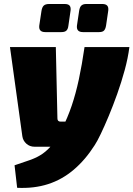

<svg xmlns="http://www.w3.org/2000/svg" viewBox="-20 -736 669 963"><path d="M629 -500Q622 -445 605.5 -384.5Q589 -324 568 -265Q547 -206 525.5 -154.5Q504 -103 485.5 -64.5Q467 -26 455 -8Q408 66 349.5 115.5Q291 165 221 187.5Q151 210 66 206L53 93Q89 80 120.5 70Q152 60 180.5 43.5Q209 27 236 -3.5Q263 -34 290 -88Q319 -145 339.5 -205.5Q360 -266 375.5 -338Q391 -410 404 -500ZM260 -500 268 -142Q268 -126 284 -126H340L299 0H154Q129 0 112 -15.5Q95 -31 92 -53L30 -500ZM304 -716Q322 -716 329 -708Q336 -700 334 -683L323 -607Q321 -590 313 -582.5Q305 -575 288 -575H207Q173 -575 177 -608L188 -681Q191 -700 199.5 -708Q208 -716 227 -716ZM493 -716Q510 -716 517.5 -708Q525 -700 523 -683L512 -608Q509 -590 501.5 -582.5Q494 -575 477 -575H396Q362 -575 366 -608L377 -682Q380 -701 388.5 -708.5Q397 -716 413 -716Z"/></svg>

Font: Exo 2 Black
Style: Italic
Weight: 900
Italic angle: -8°
Designer: Natanael Gama
Foundry: Natanael Gama
Version: Version 2.010